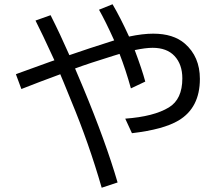

<svg xmlns="http://www.w3.org/2000/svg" viewBox="-20 -836 1040 908"><path d="M219.2 -764.2Q264.6 -674.3 308.1 -575.2Q393.6 -605 520 -645Q478.5 -736.8 448.2 -790L512.2 -815.9Q548.8 -753.9 590.3 -663.1Q654.8 -676.8 704.6 -676.8Q799.8 -676.8 854 -629.9Q925.3 -567.9 925.3 -462.9Q925.3 -326.2 824.2 -266.1Q752.9 -223.6 604 -206.1L572.3 -274.9Q707.5 -284.7 778.8 -328.1Q842.3 -366.7 842.3 -465.3Q842.3 -531.7 805.2 -571.3Q769 -609.9 701.7 -609.9Q668.5 -609.9 617.2 -599.1Q651.9 -506.8 667 -450.2L599.1 -418Q574.7 -505.9 545.4 -581.1L518.1 -572.8Q397.9 -535.6 335 -512.2L338.9 -502.9L373 -422.4Q480 -165.5 536.1 26.9L460.9 51.8Q399.9 -159.7 316.4 -359.9L280.8 -447.3L269.5 -474.1L265.1 -484.9Q162.6 -447.3 81.1 -415L55.2 -484.9L64.9 -488.8Q135.3 -514.6 222.7 -545.9L237.3 -550.8L231 -564.5Q179.7 -676.3 147.9 -738.8Z"/></svg>

Font: BIZ UDGothic
Style: Regular
Weight: 400
Monospace: yes
Designer: TypeBank Co., Ltd.
Foundry: Morisawa Inc.
Version: Version 1.05